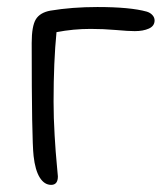

<svg xmlns="http://www.w3.org/2000/svg" viewBox="-20 -514 462 544"><path d="M125 9.8Q105.5 9.8 92.5 -11.2Q79.6 -32.2 75.2 -71.8Q69.8 -119.1 69.8 -392.1Q69.8 -439.9 81.5 -459.2Q93.3 -478.5 123 -483.9Q184.6 -494.1 255.9 -494.1Q349.1 -494.1 396 -481Q405.8 -478 411.9 -471.2Q418 -464.4 418 -456.1Q418 -440.4 401.9 -433.1Q385.7 -425.8 361.8 -425.8Q343.8 -425.8 308.3 -429Q272.9 -432.1 236.8 -432.1Q187.5 -432.1 140.1 -422.9Q131.8 -339.8 131.8 -226.1Q131.8 -179.7 134.8 -130.1Q137.7 -80.6 140.9 -48.8Q144 -17.1 144 -14.2Q144 9.8 125 9.8Z"/></svg>

Font: Shantell Sans Normal
Style: Regular
Weight: 300
Designer: Stephen Nixon, Anya Danilova, Shantell Martin
Foundry: Arrow Type
Version: Version 1.006;[559af2be0]